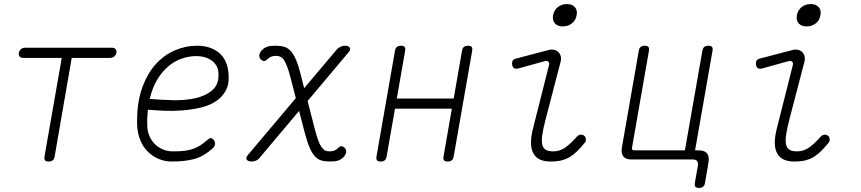

<svg xmlns="http://www.w3.org/2000/svg" viewBox="-20 -785 4240 945"><path d="M284 -500H93Q82 -500 76.5 -507Q71 -514 73 -525Q75 -536 83 -543Q91 -550 102 -550H532Q543 -550 549 -543Q555 -536 553 -525Q551 -514 542 -507Q533 -500 522 -500H333L249 -15Q247 -2 239.5 4Q232 10 219 10Q206 10 201.5 4Q197 -2 199 -15Z M1033 -95Q1040 -84 1038 -73.5Q1036 -63 1025 -53Q982 -15 936.5 -2.5Q891 10 825 10Q791 10 760.5 -3Q730 -16 707 -39Q684 -62 670.5 -95Q657 -128 655 -167Q652 -269 676.5 -343Q701 -417 743 -465Q785 -513 839 -536.5Q893 -560 950 -560Q1015 -560 1057.5 -525.5Q1100 -491 1105 -420Q1109 -371 1090.5 -338Q1072 -305 1039.5 -284.5Q1007 -264 964 -254.5Q921 -245 876 -241.5Q831 -238 787 -240Q743 -242 708 -245Q706 -226 705 -206Q704 -186 705 -163Q706 -136 716.5 -113Q727 -90 744 -74Q761 -58 783 -49Q805 -40 830 -40Q859 -40 881.5 -42Q904 -44 923.5 -50Q943 -56 961 -66.5Q979 -77 998 -94Q1009 -105 1017.5 -105Q1026 -105 1033 -95ZM717 -298Q766 -294 826.5 -292Q887 -290 939 -301Q991 -312 1025 -341Q1059 -370 1055 -427Q1054 -448 1044 -463.5Q1034 -479 1019 -489Q1004 -499 985.5 -504Q967 -509 947 -509Q911 -509 875.5 -497Q840 -485 809 -459Q778 -433 754 -393.5Q730 -354 717 -298Z M1696 -528 1494 -288 1529 -151Q1538 -117 1546 -95Q1554 -73 1562.5 -61Q1571 -49 1580 -44.5Q1589 -40 1600 -40Q1618 -40 1628 -45Q1638 -50 1648 -60Q1655 -67 1664.5 -64.5Q1674 -62 1680 -53Q1686 -44 1683 -32.5Q1680 -21 1670 -11Q1659 0 1645 5Q1631 10 1605 10Q1581 10 1562.5 5Q1544 0 1529.5 -16Q1515 -32 1503 -60.5Q1491 -89 1479 -135L1452 -239L1255 -5Q1248 3 1237.5 6.5Q1227 10 1217 10Q1211 10 1205 8Q1199 6 1195.5 2Q1192 -2 1192.5 -8Q1193 -14 1200 -22L1436 -302L1411 -399Q1402 -434 1394 -455.5Q1386 -477 1378 -489Q1370 -501 1360.5 -505.5Q1351 -510 1340 -510Q1322 -510 1312 -505Q1302 -500 1292 -490Q1285 -483 1275.5 -485.5Q1266 -488 1260 -497Q1254 -506 1257 -517.5Q1260 -529 1270 -539Q1281 -550 1295 -555Q1309 -560 1335 -560Q1359 -560 1377.5 -555Q1396 -550 1410.5 -534.5Q1425 -519 1437 -490.5Q1449 -462 1461 -415L1477 -351L1639 -543Q1647 -551 1657.5 -555.5Q1668 -560 1678 -560Q1684 -560 1690.5 -558Q1697 -556 1700.5 -552Q1704 -548 1703.5 -542Q1703 -536 1696 -528Z M1853 10Q1840 10 1835.5 4Q1831 -2 1833 -15L1924 -535Q1926 -548 1933.5 -554Q1941 -560 1954 -560Q1967 -560 1971.5 -554Q1976 -548 1974 -535L1933 -300H2213L2254 -535Q2256 -548 2263.5 -554Q2271 -560 2284 -560Q2297 -560 2301.5 -554Q2306 -548 2304 -535L2213 -15Q2211 -2 2203.5 4Q2196 10 2183 10Q2170 10 2165.5 4Q2161 -2 2163 -15L2204 -250H1924L1883 -15Q1881 -2 1873.5 4Q1866 10 1853 10Z M2531 -448Q2519 -445 2511 -449Q2503 -453 2501 -466Q2499 -479 2503.5 -486.5Q2508 -494 2521 -497L2677 -538Q2694 -543 2707 -540Q2720 -537 2728.5 -528.5Q2737 -520 2740 -507.5Q2743 -495 2739 -480L2665 -196Q2654 -154 2649.5 -124Q2645 -94 2648.5 -75.5Q2652 -57 2665 -48.5Q2678 -40 2703 -40Q2737 -40 2764.5 -60.5Q2792 -81 2819 -112Q2827 -121 2837 -122Q2847 -123 2854 -118Q2862 -113 2863.5 -101Q2865 -89 2857 -81Q2839 -59 2822 -42Q2805 -25 2786.5 -13.5Q2768 -2 2745 4Q2722 10 2690 10Q2659 10 2638 0.5Q2617 -9 2605.5 -29.5Q2594 -50 2593.5 -81Q2593 -112 2604 -155L2682 -464Q2685 -476 2678.5 -481.5Q2672 -487 2661 -484ZM2750 -655Q2724 -655 2711 -670Q2698 -685 2702 -710Q2707 -735 2725.5 -750Q2744 -765 2770 -765Q2796 -765 2809.5 -750Q2823 -735 2818 -710Q2814 -685 2795 -670Q2776 -655 2750 -655Z M3450 115Q3448 128 3440.5 134Q3433 140 3420 140Q3407 140 3402.5 134Q3398 128 3400 115L3415 30Q3417 15 3411 7.5Q3405 0 3390 0H3090Q3060 0 3048 -15Q3036 -30 3041 -60L3124 -535Q3126 -548 3133.5 -554Q3141 -560 3154 -560Q3167 -560 3171.5 -554Q3176 -548 3174 -535L3091 -60Q3089 -52 3092 -48.5Q3095 -45 3103 -45H3351L3437 -535Q3439 -548 3446.5 -554Q3454 -560 3467 -560Q3480 -560 3484.5 -554Q3489 -548 3487 -535L3401 -45H3418Q3448 -45 3460 -30Q3472 -15 3467 15Z M3731 -448Q3719 -445 3711 -449Q3703 -453 3701 -466Q3699 -479 3703.5 -486.5Q3708 -494 3721 -497L3877 -538Q3894 -543 3907 -540Q3920 -537 3928.5 -528.5Q3937 -520 3940 -507.5Q3943 -495 3939 -480L3865 -196Q3854 -154 3849.5 -124Q3845 -94 3848.5 -75.5Q3852 -57 3865 -48.5Q3878 -40 3903 -40Q3937 -40 3964.5 -60.5Q3992 -81 4019 -112Q4027 -121 4037 -122Q4047 -123 4054 -118Q4062 -113 4063.5 -101Q4065 -89 4057 -81Q4039 -59 4022 -42Q4005 -25 3986.5 -13.5Q3968 -2 3945 4Q3922 10 3890 10Q3859 10 3838 0.5Q3817 -9 3805.5 -29.5Q3794 -50 3793.5 -81Q3793 -112 3804 -155L3882 -464Q3885 -476 3878.5 -481.5Q3872 -487 3861 -484ZM3950 -655Q3924 -655 3911 -670Q3898 -685 3902 -710Q3907 -735 3925.5 -750Q3944 -765 3970 -765Q3996 -765 4009.5 -750Q4023 -735 4018 -710Q4014 -685 3995 -670Q3976 -655 3950 -655Z"/></svg>

Font: Maple Mono Thin
Style: Italic
Weight: 250
Italic angle: -10°
Monospace: yes
Designer: subframe7536
Version: Version 7.000